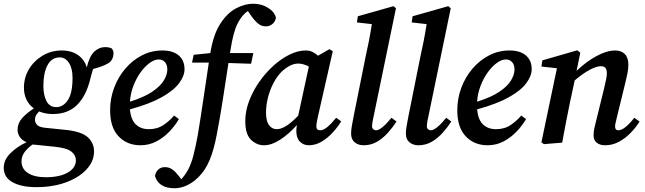

<svg xmlns="http://www.w3.org/2000/svg" viewBox="-66 -763 3449 1027"><path d="M217 -153Q176 -153 143 -167Q128 -151 124.5 -141Q121 -131 121 -122Q121 -109 131 -96.5Q141 -84 171 -80L288 -68Q371 -59 404 -28.5Q437 2 437 47Q437 100 396.5 143.5Q356 187 286.5 212.5Q217 238 128 238Q49 238 1.5 212Q-46 186 -46 134Q-46 92 -9.5 56Q27 20 76 -2Q51 -13 39.5 -31Q28 -49 28 -69Q28 -103 51.5 -130Q75 -157 115 -183Q89 -202 75.5 -230.5Q62 -259 62 -293Q62 -348 89 -393Q116 -438 162 -465.5Q208 -493 264 -493Q317 -493 352 -468Q387 -443 398 -402Q413 -464 439 -487.5Q465 -511 496 -511Q508 -511 517 -509Q526 -507 533 -503Q536 -498 538.5 -492.5Q541 -487 541 -479Q541 -442 513.5 -425Q486 -408 432 -394Q428 -382 424.5 -369Q421 -356 417 -341Q395 -250 346 -201.5Q297 -153 217 -153ZM235 -190Q272 -190 297 -227.5Q322 -265 322 -347Q322 -398 302.5 -427Q283 -456 254 -456Q210 -456 188 -414Q166 -372 166 -304Q166 -255 182.5 -222.5Q199 -190 235 -190ZM49 100Q49 140 83.5 162.5Q118 185 179 185Q253 185 296.5 160Q340 135 340 94Q340 68 316.5 48.5Q293 29 228 22L130 12Q125 11 119 11Q113 11 108 10Q80 30 64.5 52Q49 74 49 100Z M783 -445Q761 -445 735.5 -427Q710 -409 687 -377.5Q664 -346 648 -305Q632 -264 629 -219Q705 -243 748.5 -272.5Q792 -302 810.5 -333Q829 -364 829 -391Q829 -417 816 -431Q803 -445 783 -445ZM685 14Q614 14 568.5 -33.5Q523 -81 523 -173Q523 -236 544.5 -293.5Q566 -351 604.5 -396Q643 -441 693.5 -467Q744 -493 802 -493Q859 -493 890 -466.5Q921 -440 921 -393Q921 -357 892 -318Q863 -279 799 -243Q735 -207 629 -178Q634 -123 660.5 -97.5Q687 -72 730 -72Q776 -72 809.5 -95Q843 -118 865 -145L891 -126Q870 -90 839 -58Q808 -26 769.5 -6Q731 14 685 14Z M868 244Q783 244 763 179Q766 158 780 144.5Q794 131 816 131Q840 131 857.5 144.5Q875 158 891 179L904 196Q913 186 922 173.5Q931 161 940 145Q957 113 968.5 68.5Q980 24 992 -41Q1008 -138 1022 -233.5Q1036 -329 1051 -428H961L970 -470L1059 -479Q1075 -578 1112 -635.5Q1149 -693 1196 -718Q1243 -743 1288 -743Q1333 -743 1368 -721Q1403 -699 1410 -668Q1406 -646 1390.5 -634Q1375 -622 1357 -622Q1334 -622 1317 -635Q1300 -648 1280 -675L1260 -704Q1230 -685 1206 -639.5Q1182 -594 1167 -496Q1166 -492 1165.5 -488Q1165 -484 1164 -479H1289L1277 -422L1156 -426Q1141 -329 1126 -231Q1111 -133 1093 -41Q1079 35 1056 91.5Q1033 148 994 186Q963 216 930.5 230Q898 244 868 244Z M1357 -161Q1357 -115 1373 -93.5Q1389 -72 1414 -72Q1437 -72 1464.5 -89Q1492 -106 1529 -144L1586 -407Q1573 -414 1558.5 -418.5Q1544 -423 1529 -423Q1486 -423 1439 -378Q1416 -355 1397 -319Q1378 -283 1367.5 -242Q1357 -201 1357 -161ZM1586 14Q1558 14 1539 -4.5Q1520 -23 1519 -60Q1519 -78 1522 -94Q1479 -46 1433 -16Q1387 14 1346 14Q1307 14 1276.5 -15.5Q1246 -45 1246 -115Q1246 -168 1266 -221.5Q1286 -275 1320 -324Q1354 -373 1396 -411Q1438 -449 1483 -471Q1528 -493 1569 -493Q1589 -493 1605 -485.5Q1621 -478 1635 -465L1696 -500L1714 -489L1634 -137Q1626 -102 1626 -87Q1626 -66 1647 -66Q1664 -66 1685.5 -84Q1707 -102 1732 -133L1759 -114Q1741 -84 1714 -54.5Q1687 -25 1654.5 -5.5Q1622 14 1586 14Z M1879 14Q1850 14 1831 -2Q1812 -18 1812 -49Q1812 -64 1815.5 -86Q1819 -108 1826 -143L1888 -452Q1898 -497 1907 -542.5Q1916 -588 1923 -634L1843 -643L1848 -676L2039 -730L2052 -719L1932 -138Q1928 -121 1926 -108.5Q1924 -96 1924 -88Q1924 -78 1930.5 -72Q1937 -66 1945 -66Q1973 -66 2028 -133L2055 -113Q2035 -82 2008.5 -52.5Q1982 -23 1950 -4.5Q1918 14 1879 14Z M2172 14Q2143 14 2124 -2Q2105 -18 2105 -49Q2105 -64 2108.5 -86Q2112 -108 2119 -143L2181 -452Q2191 -497 2200 -542.5Q2209 -588 2216 -634L2136 -643L2141 -676L2332 -730L2345 -719L2225 -138Q2221 -121 2219 -108.5Q2217 -96 2217 -88Q2217 -78 2223.5 -72Q2230 -66 2238 -66Q2266 -66 2321 -133L2348 -113Q2328 -82 2301.5 -52.5Q2275 -23 2243 -4.5Q2211 14 2172 14Z M2640 -445Q2618 -445 2592.5 -427Q2567 -409 2544 -377.5Q2521 -346 2505 -305Q2489 -264 2486 -219Q2562 -243 2605.5 -272.5Q2649 -302 2667.5 -333Q2686 -364 2686 -391Q2686 -417 2673 -431Q2660 -445 2640 -445ZM2542 14Q2471 14 2425.5 -33.5Q2380 -81 2380 -173Q2380 -236 2401.5 -293.5Q2423 -351 2461.5 -396Q2500 -441 2550.5 -467Q2601 -493 2659 -493Q2716 -493 2747 -466.5Q2778 -440 2778 -393Q2778 -357 2749 -318Q2720 -279 2656 -243Q2592 -207 2486 -178Q2491 -123 2517.5 -97.5Q2544 -72 2587 -72Q2633 -72 2666.5 -95Q2700 -118 2722 -145L2748 -126Q2727 -90 2696 -58Q2665 -26 2626.5 -6Q2588 14 2542 14Z M2843 8 2830 -2 2913 -398 2830 -407 2835 -440 3022 -494 3038 -481 3018 -384Q3068 -432 3123.5 -462.5Q3179 -493 3225 -493Q3257 -493 3276 -474Q3295 -455 3295 -417Q3295 -395 3290.5 -372Q3286 -349 3280 -325L3234 -137Q3230 -119 3227 -107Q3224 -95 3224 -87Q3224 -66 3241 -66Q3274 -66 3327 -133L3355 -113Q3336 -82 3307.5 -52.5Q3279 -23 3244.5 -4.5Q3210 14 3171 14Q3142 14 3125.5 0Q3109 -14 3109 -39Q3109 -59 3113.5 -79Q3118 -99 3125 -126L3165 -289Q3171 -314 3175.5 -335.5Q3180 -357 3180 -370Q3180 -392 3171.5 -400.5Q3163 -409 3149 -409Q3125 -409 3089 -390Q3053 -371 3008 -333L2982 -212Q2971 -159 2961 -106.5Q2951 -54 2941 0Z"/></svg>

Font: Source Serif 4 Semibold
Style: Italic
Weight: 600
Italic angle: -12°
Designer: Frank Grießhammer
Foundry: Adobe
Version: Version 4.005;hotconv 1.1.0;makeotfexe 2.6.0